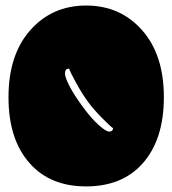

<svg xmlns="http://www.w3.org/2000/svg" viewBox="-20 -666 623 694"><path d="M389.2 -202.1Q374.5 -212.9 349.1 -239.3Q318.8 -269.5 297.1 -299.3Q275.4 -329.1 253.9 -368.7Q232.4 -408.2 230 -418Q214.8 -418 214.8 -400.4Q214.8 -387.2 230.5 -356.2Q246.1 -325.2 278.1 -281.5Q310.1 -237.8 335.9 -214.8Q362.8 -190.4 375 -190.4Q387.2 -190.4 389.2 -202.1ZM88.4 -74.7Q10.7 -160.6 10.7 -314.5Q10.7 -468.3 89.6 -557.1Q168.5 -646 291.5 -646Q414.6 -646 493.4 -557.1Q572.3 -468.3 572.3 -314.7Q572.3 -161.1 495.1 -74.7Q420.9 7.8 291.5 7.8Q162.1 7.8 88.4 -74.7Z"/></svg>

Font: Modak
Style: Regular
Weight: 400
Version: Version 1.036;PS Version 1.000;hotconv 1.0.79;makeotf.lib2.5